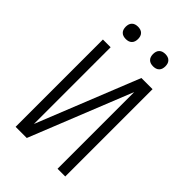

<svg xmlns="http://www.w3.org/2000/svg" viewBox="-272 -1040 1143 1143"><g transform="rotate(45 300.0 -468.5)"><path d="M91 0V-735H156V-89L415 -735H509V0H444V-646L185 0ZM415 -833Q404 -833 394 -836Q384 -839 376.5 -846.5Q369 -854 366 -864Q363 -874 363 -885Q363 -896 366 -906Q369 -916 376.5 -923.5Q384 -931 394 -934Q404 -937 415 -937Q426 -937 436 -934Q446 -931 453.5 -923.5Q461 -916 464 -906Q467 -896 467 -885Q467 -874 464 -864Q461 -854 453.5 -846.5Q446 -839 436 -836Q426 -833 415 -833ZM185 -833Q174 -833 164 -836Q154 -839 146.5 -846.5Q139 -854 136 -864Q133 -874 133 -885Q133 -896 136 -906Q139 -916 146.5 -923.5Q154 -931 164 -934Q174 -937 185 -937Q196 -937 206 -934Q216 -931 223.5 -923.5Q231 -916 234 -906Q237 -896 237 -885Q237 -874 234 -864Q231 -854 223.5 -846.5Q216 -839 206 -836Q196 -833 185 -833Z"/></g></svg>

Font: Iosevka Aile Custom Light
Style: Regular
Weight: 300
Designer: Belleve Invis
Foundry: Belleve Invis
Version: Version 17.0.2; ttfautohint (v1.8.3)